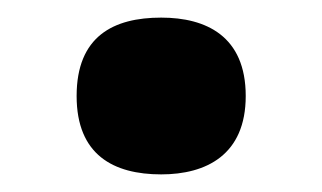

<svg xmlns="http://www.w3.org/2000/svg" viewBox="-20 -189 366 218"><path d="M163 9C214 9 259 -13 259 -80C259 -148 214 -169 163 -169C109 -169 67 -148 67 -80C67 -13 109 9 163 9Z"/></svg>

Font: UArctic Serif Black
Style: Regular
Weight: 900
Designer: Customization by Puisto advertising & original work Monotype Design Team
Foundry: Monotype Imaging Inc.
Version: Version 2.004